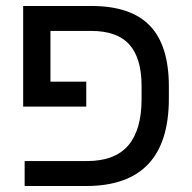

<svg xmlns="http://www.w3.org/2000/svg" viewBox="-20 -619 640 639"><path d="M451.2 -333Q451.2 -425.3 410.6 -470.7Q370.1 -516.1 283.2 -516.1H147.9V-347.2H267.1V-264.2H57.1V-599.1H284.2Q415.5 -599.1 478.8 -533.4Q542 -467.8 542 -331.1V-291Q542 0 267.1 0H62V-83H269Q362.3 -83 406.7 -134.8Q451.2 -186.5 451.2 -290Z"/></svg>

Font: Courier New
Style: Regular
Weight: 400
Designer: Steve Matteson
Foundry: Ascender Corporation
Version: Version 2.00.3